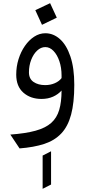

<svg xmlns="http://www.w3.org/2000/svg" viewBox="-20 -921 572 1207"><path d="M103 12 45 -75Q140.5 -82 203.2 -99.2Q266 -116.5 301.8 -148.2Q337.5 -180 352.2 -230Q367 -280 367 -352Q346 -328 313.8 -313.5Q281.5 -299 241 -299Q172 -299 127 -338.5Q82 -378 82 -452Q82 -502.5 96.5 -549Q111 -595.5 136.5 -632.2Q162 -669 195 -690.5Q228 -712 265 -712Q315.5 -712 356.8 -675.2Q398 -638.5 422.5 -566.2Q447 -494 447 -388Q447 -275 427 -200.5Q407 -126 365 -81.8Q323 -37.5 258 -16.2Q193 5 103 12ZM248 266V57L301 30V239ZM264 -386Q297 -386 324.5 -398Q352 -410 367 -430V-446Q367 -496 353.2 -536.5Q339.5 -577 316.2 -601Q293 -625 265 -625Q237 -625 213.5 -603Q190 -581 176 -544.8Q162 -508.5 162 -466Q162 -425.5 191 -405.8Q220 -386 264 -386ZM244 -765 202 -857 295 -901 337 -810Z"/></svg>

Font: Undotted
Style: Regular
Weight: 400
Designer: Delve Withrington, Dave Bailey, Thomas Jockin
Foundry: Delve Fonts LLC
Version: Version 4.000